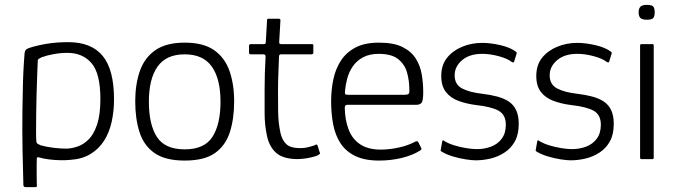

<svg xmlns="http://www.w3.org/2000/svg" viewBox="-20 -653 2773 788"><path d="M76 107Q74 41 72.5 -35Q71 -111 72 -198Q73 -237 73.5 -278Q74 -319 76 -359.5Q78 -400 81 -436Q82 -442 85 -447Q88 -452 99 -456Q133 -467 173 -473.5Q213 -480 260 -480Q355 -480 401.5 -423.5Q448 -367 448 -245Q448 -198 438.5 -154Q429 -110 407.5 -76Q386 -42 351.5 -21Q317 0 269 3Q251 5 226.5 4.5Q202 4 179.5 1Q157 -2 144 -6Q138 -8 134.5 -7.5Q131 -7 131 -2Q131 6 130.5 23Q130 40 130.5 61Q131 82 131 103Q132 107 131.5 111Q131 115 123 115H84Q80 115 78 112Q76 109 76 107ZM129 -75Q129 -66 135 -62.5Q141 -59 146 -57Q170 -50 199.5 -46.5Q229 -43 251 -43Q273 -43 298 -51.5Q323 -60 344 -81Q365 -102 378.5 -142Q392 -182 392 -246Q392 -352 355.5 -394Q319 -436 257 -436Q229 -436 201 -431Q173 -426 151 -418Q145 -415 140 -412Q135 -409 135 -404Q134 -378 132.5 -341Q131 -304 130 -263Q129 -222 128.5 -183.5Q128 -145 128 -116Q128 -87 129 -75Z M738 6Q658 6 614 -25Q570 -56 552.5 -111Q535 -166 535 -237Q535 -307 554 -361.5Q573 -416 617.5 -447Q662 -478 738 -478Q815 -478 859 -447Q903 -416 922 -361.5Q941 -307 941 -237Q941 -166 923.5 -111Q906 -56 862.5 -25Q819 6 738 6ZM738 -40Q819 -40 852 -91.5Q885 -143 885 -236Q885 -329 849.5 -379.5Q814 -430 738 -430Q662 -430 626.5 -379.5Q591 -329 591 -236Q591 -142 624 -91Q657 -40 738 -40Z M1203 0Q1142 0 1113 -26Q1084 -52 1075 -99Q1066 -142 1066 -189Q1066 -236 1066 -286Q1066 -321 1067 -354Q1068 -387 1070 -421Q1070 -430 1061 -430H1008Q1006 -430 1004 -432Q1002 -434 1002 -437V-465Q1002 -468 1004 -470Q1006 -472 1009 -472H1062Q1067 -472 1069 -474Q1071 -476 1071 -482L1076 -570Q1076 -576 1081 -576H1124Q1127 -576 1129 -574.5Q1131 -573 1131 -570L1126 -483Q1125 -477 1127 -474.5Q1129 -472 1134 -472H1260Q1264 -472 1265 -470.5Q1266 -469 1266 -465V-437Q1266 -435 1264.5 -432.5Q1263 -430 1259 -430H1133Q1130 -430 1127.5 -428Q1125 -426 1125 -420Q1124 -386 1122.5 -351Q1121 -316 1121 -280Q1121 -239 1121.5 -194.5Q1122 -150 1131 -108Q1138 -77 1155.5 -61Q1173 -45 1213 -45Q1228 -45 1243 -48.5Q1258 -52 1272 -57Q1278 -61 1280 -60Q1282 -59 1284 -54L1292 -28Q1295 -24 1292 -21Q1289 -18 1281 -14Q1270 -10 1254.5 -6.5Q1239 -3 1224.5 -1.5Q1210 0 1203 0Z M1339 -237Q1339 -284 1348 -327Q1357 -370 1379 -404Q1401 -438 1439 -458Q1477 -478 1535 -478Q1596 -478 1632 -460Q1668 -442 1686.5 -412.5Q1705 -383 1711 -347Q1717 -311 1717 -275Q1717 -239 1710 -231Q1703 -223 1690 -223H1405Q1403 -223 1399 -221Q1395 -219 1395 -210Q1396 -160 1411 -121Q1426 -82 1458.5 -60.5Q1491 -39 1543 -39Q1577 -39 1614.5 -47Q1652 -55 1679 -69Q1686 -73 1690.5 -73.5Q1695 -74 1698 -67L1708 -47Q1711 -43 1709.5 -40.5Q1708 -38 1704 -35Q1672 -15 1627.5 -4.5Q1583 6 1536 6Q1476 6 1437.5 -13Q1399 -32 1377.5 -65Q1356 -98 1347.5 -142Q1339 -186 1339 -237ZM1660 -284Q1660 -322 1650.5 -355.5Q1641 -389 1614 -410.5Q1587 -432 1534 -432Q1496 -432 1469.5 -417.5Q1443 -403 1427.5 -380Q1412 -357 1405 -330.5Q1398 -304 1396 -280Q1395 -271 1396.5 -267.5Q1398 -264 1407 -264H1642Q1652 -264 1656.5 -267.5Q1661 -271 1660 -284Z M1795 -73Q1796 -77 1798.5 -77Q1801 -77 1804 -74Q1820 -64 1844.5 -56.5Q1869 -49 1894 -45Q1919 -41 1937 -41Q1968 -41 1995 -51Q2022 -61 2039 -83.5Q2056 -106 2056 -141Q2056 -182 2026.5 -198.5Q1997 -215 1933 -222Q1894 -227 1861.5 -239Q1829 -251 1810 -275.5Q1791 -300 1791 -341Q1791 -386 1814.5 -415.5Q1838 -445 1876.5 -461Q1915 -477 1959 -477Q1994 -477 2034.5 -467.5Q2075 -458 2097 -441Q2100 -439 2100.5 -437.5Q2101 -436 2100 -432L2090 -400Q2088 -394 2080 -399Q2062 -413 2026.5 -422.5Q1991 -432 1959 -432Q1907 -432 1876.5 -406Q1846 -380 1846 -344Q1846 -306 1876.5 -290Q1907 -274 1960 -268Q1994 -264 2021.5 -256.5Q2049 -249 2068.5 -236Q2088 -223 2098.5 -200.5Q2109 -178 2109 -145Q2109 -102 2093.5 -73.5Q2078 -45 2051.5 -27.5Q2025 -10 1994 -2.5Q1963 5 1932 5Q1917 5 1891 1Q1865 -3 1838.5 -11Q1812 -19 1794 -30Q1790 -32 1789 -33.5Q1788 -35 1789 -39Z M2185 -73Q2186 -77 2188.5 -77Q2191 -77 2194 -74Q2210 -64 2234.5 -56.5Q2259 -49 2284 -45Q2309 -41 2327 -41Q2358 -41 2385 -51Q2412 -61 2429 -83.5Q2446 -106 2446 -141Q2446 -182 2416.5 -198.5Q2387 -215 2323 -222Q2284 -227 2251.5 -239Q2219 -251 2200 -275.5Q2181 -300 2181 -341Q2181 -386 2204.5 -415.5Q2228 -445 2266.5 -461Q2305 -477 2349 -477Q2384 -477 2424.5 -467.5Q2465 -458 2487 -441Q2490 -439 2490.5 -437.5Q2491 -436 2490 -432L2480 -400Q2478 -394 2470 -399Q2452 -413 2416.5 -422.5Q2381 -432 2349 -432Q2297 -432 2266.5 -406Q2236 -380 2236 -344Q2236 -306 2266.5 -290Q2297 -274 2350 -268Q2384 -264 2411.5 -256.5Q2439 -249 2458.5 -236Q2478 -223 2488.5 -200.5Q2499 -178 2499 -145Q2499 -102 2483.5 -73.5Q2468 -45 2441.5 -27.5Q2415 -10 2384 -2.5Q2353 5 2322 5Q2307 5 2281 1Q2255 -3 2228.5 -11Q2202 -19 2184 -30Q2180 -32 2179 -33.5Q2178 -35 2179 -39Z M2667 -603Q2667 -587 2661.5 -579.5Q2656 -572 2635 -572Q2615 -572 2608 -579.5Q2601 -587 2601 -603Q2601 -617 2608 -625Q2615 -633 2635 -633Q2657 -633 2662 -625Q2667 -617 2667 -603ZM2663 -6Q2663 0 2658 0H2613Q2607 0 2607 -6V-466Q2607 -472 2613 -472H2658Q2663 -472 2663 -466Z"/></svg>

Font: Glory Thin Light
Style: Regular
Weight: 300
Version: Version 1.011